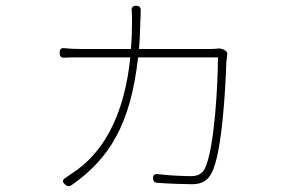

<svg xmlns="http://www.w3.org/2000/svg" viewBox="-20 -611 1020 666"><path d="M585 -441H462C465 -472 466 -506 467 -542C468 -555 468 -563 468 -573C469 -585 464 -591 452 -591C440 -591 435 -584 437 -572C438 -562 438 -552 438 -539C438 -505 437 -472 434 -441H263C239 -441 220 -442 203 -444C191 -445 187 -440 187 -428C187 -416 191 -410 203 -411C219 -412 236 -412 264 -412H432C413 -225 348 -96 249 -23C238 -15 223 -5 210 4C196 12 194 20 207 30C215 37 222 36 230 30C358 -60 433 -178 459 -412H597H736C736 -329 725 -95 690 -25C680 -6 662 0 643 0C617 0 568 -2 527 -7C515 -8 510 -3 511 9C512 18 515 22 524 23C562 26 619 28 646 28C680 28 700 16 714 -11C752 -81 763 -327 765 -393C766 -402 767 -411 768 -421C769 -427 767 -432 762 -435L760 -437C753 -441 744 -443 740 -443C732 -442 723 -441 709 -441Z"/></svg>

Font: GenSenRounded2 TW EL
Style: Regular
Weight: 250
Version: Version 2.100;PS 2.1;hotconv 16.6.51;makeotf.lib2.5.65220 DE